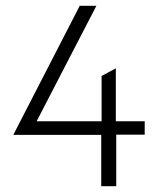

<svg xmlns="http://www.w3.org/2000/svg" viewBox="-20 -645 561 665"><path d="M330.6 0V-177.8H27.1V-179.9L256.2 -625H313.9L106.9 -225H331.9V-381.9L381.2 -408.3V-225H481.2V-178.5H382.6V0Z"/></svg>

Font: Afacad Flux Light
Style: Regular
Weight: 300
Designer: Kristian Moeller
Foundry: Dicotype
Version: Version 1.100